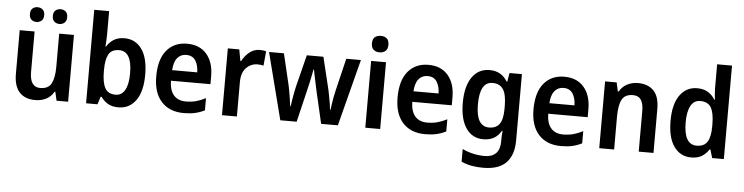

<svg xmlns="http://www.w3.org/2000/svg" viewBox="-54 -1038 6023 1555"><g transform="rotate(5 2957.5 -260.0)"><path d="M511 -543V0H417L401 -71H395Q371 -29 331.5 -9.5Q292 10 244 10Q160 10 115 -39.5Q70 -89 70 -188V-543H191V-215Q191 -91 275 -91Q342 -91 366.5 -137.5Q391 -184 391 -272V-543ZM141 -681Q141 -712 157.5 -726.5Q174 -741 199 -741Q223 -741 240 -726.5Q257 -712 257 -681Q257 -651 240 -636Q223 -621 199 -621Q174 -621 157.5 -636Q141 -651 141 -681ZM327 -681Q327 -712 344 -726.5Q361 -741 386 -741Q410 -741 427 -726.5Q444 -712 444 -681Q444 -651 427 -636Q410 -621 386 -621Q361 -621 344 -636Q327 -651 327 -681Z M778 -573Q778 -547 776.5 -519.5Q775 -492 773 -472H778Q800 -508 835 -530Q870 -552 922 -552Q1010 -552 1062 -480.5Q1114 -409 1114 -272Q1114 -135 1061.5 -62.5Q1009 10 920 10Q868 10 834.5 -10Q801 -30 778 -63H770L750 0H657V-760H778ZM887 -452Q825 -452 801.5 -409Q778 -366 778 -284V-268Q778 -180 802.5 -135Q827 -90 889 -90Q938 -90 964.5 -136.5Q991 -183 991 -273Q991 -452 887 -452Z M1431 -552Q1533 -552 1590 -486Q1647 -420 1647 -307V-242H1326Q1327 -165 1361.5 -125Q1396 -85 1460 -85Q1505 -85 1542.5 -95Q1580 -105 1621 -126V-27Q1583 -8 1543.5 1Q1504 10 1451 10Q1335 10 1269.5 -62Q1204 -134 1204 -267Q1204 -406 1265 -479Q1326 -552 1431 -552ZM1432 -461Q1387 -461 1359.5 -428Q1332 -395 1328 -328H1532Q1531 -386 1507 -423.5Q1483 -461 1432 -461Z M2022 -553Q2049 -553 2073 -547L2062 -429Q2052 -432 2039 -433.5Q2026 -435 2014 -435Q1960 -435 1921.5 -395.5Q1883 -356 1883 -280V0H1762V-543H1855L1872 -450H1878Q1900 -492 1936.5 -522.5Q1973 -553 2022 -553Z M2509 -255Q2504 -279 2496.5 -313.5Q2489 -348 2482 -381Q2475 -414 2472 -433H2468Q2465 -414 2458 -380.5Q2451 -347 2443.5 -312.5Q2436 -278 2430 -255L2369 0H2236L2097 -543H2218L2277 -294Q2286 -253 2294 -203.5Q2302 -154 2306 -120H2310Q2312 -140 2317 -169.5Q2322 -199 2327.5 -229Q2333 -259 2338 -280L2404 -543H2539L2603 -279Q2607 -259 2612.5 -230.5Q2618 -202 2623 -172.5Q2628 -143 2630 -120H2634Q2636 -138 2640 -165.5Q2644 -193 2649.5 -223.5Q2655 -254 2662 -281L2725 -543H2844L2704 0H2568Z M2988 -752Q3018 -752 3036.5 -736.5Q3055 -721 3055 -685Q3055 -650 3036 -634Q3017 -618 2988 -618Q2959 -618 2940 -634Q2921 -650 2921 -685Q2921 -721 2939.5 -736.5Q2958 -752 2988 -752ZM3048 -543V0H2927V-543Z M3393 -552Q3495 -552 3552 -486Q3609 -420 3609 -307V-242H3288Q3289 -165 3323.5 -125Q3358 -85 3422 -85Q3467 -85 3504.5 -95Q3542 -105 3583 -126V-27Q3545 -8 3505.5 1Q3466 10 3413 10Q3297 10 3231.5 -62Q3166 -134 3166 -267Q3166 -406 3227 -479Q3288 -552 3393 -552ZM3394 -461Q3349 -461 3321.5 -428Q3294 -395 3290 -328H3494Q3493 -386 3469 -423.5Q3445 -461 3394 -461Z M3890 -553Q3937 -553 3973 -533.5Q4009 -514 4035 -472H4040L4052 -543H4153V-3Q4153 115 4092.5 177.5Q4032 240 3906 240Q3854 240 3811 232Q3768 224 3728 206V103Q3813 144 3910 144Q3969 144 4001 112Q4033 80 4033 14V0Q4033 -15 4034 -36Q4035 -57 4037 -72H4032Q4007 -29 3971 -9.5Q3935 10 3887 10Q3797 10 3746.5 -63.5Q3696 -137 3696 -270Q3696 -404 3747.5 -478.5Q3799 -553 3890 -553ZM3922 -451Q3819 -451 3819 -268Q3819 -89 3925 -89Q3982 -89 4009.5 -127Q4037 -165 4037 -250V-272Q4037 -367 4009.5 -409Q3982 -451 3922 -451Z M4498 -552Q4600 -552 4657 -486Q4714 -420 4714 -307V-242H4393Q4394 -165 4428.5 -125Q4463 -85 4527 -85Q4572 -85 4609.5 -95Q4647 -105 4688 -126V-27Q4650 -8 4610.5 1Q4571 10 4518 10Q4402 10 4336.5 -62Q4271 -134 4271 -267Q4271 -406 4332 -479Q4393 -552 4498 -552ZM4499 -461Q4454 -461 4426.5 -428Q4399 -395 4395 -328H4599Q4598 -386 4574 -423.5Q4550 -461 4499 -461Z M5096 -553Q5178 -553 5224 -505.5Q5270 -458 5270 -357V0H5150V-330Q5150 -390 5129.5 -421Q5109 -452 5064 -452Q4999 -452 4974.5 -406Q4950 -360 4950 -266V0H4829V-543H4923L4939 -471H4946Q4969 -512 5009 -532.5Q5049 -553 5096 -553Z M5577 10Q5489 10 5437 -62Q5385 -134 5385 -271Q5385 -408 5437.5 -480.5Q5490 -553 5578 -553Q5630 -553 5665.5 -531Q5701 -509 5723 -473H5728Q5726 -493 5723.5 -518.5Q5721 -544 5721 -566V-760H5842V0H5747L5727 -68H5721Q5698 -33 5664 -11.5Q5630 10 5577 10ZM5613 -89Q5673 -89 5699 -129.5Q5725 -170 5725 -253V-274Q5725 -362 5700 -407Q5675 -452 5612 -452Q5560 -452 5534 -404.5Q5508 -357 5508 -270Q5508 -89 5613 -89Z"/></g></svg>

Font: Noto Sans Arabic UI SmCn SmBd
Style: Regular
Weight: 600
Width: 4
Designer: Monotype Design Team, Nadine Chahine and Nizar Qandah
Foundry: Monotype Imaging Inc.
Version: Version 2.010; ttfautohint (v1.8.4.7-5d5b)